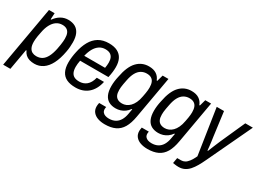

<svg xmlns="http://www.w3.org/2000/svg" viewBox="-56 -1135 2556 1915"><g transform="rotate(30 1221.5 -177.0)"><path d="M-14 175 109 -526H174L170 -454H177Q205 -494 243 -516Q281 -538 326 -538Q374 -538 407.5 -519.5Q441 -501 459 -462Q477 -423 477 -364Q477 -340 475 -312Q473 -284 467 -253Q451 -165 420.5 -106Q390 -47 346.5 -17.5Q303 12 249 12Q217 12 191 4Q165 -4 146.5 -21Q128 -38 117 -64H111L69 175ZM228 -63Q267 -63 295 -81Q323 -99 342.5 -136.5Q362 -174 374 -231Q380 -262 383.5 -284.5Q387 -307 388.5 -325Q390 -343 390 -357Q390 -395 380 -418.5Q370 -442 350 -453.5Q330 -465 301 -465Q262 -465 232 -444Q202 -423 181.5 -384Q161 -345 151 -289Q145 -262 142 -242Q139 -222 137.5 -206.5Q136 -191 136 -177Q136 -134 148.5 -109Q161 -84 181.5 -73.5Q202 -63 228 -63Z M723 12Q661 12 620 -7.5Q579 -27 558.5 -68Q538 -109 538 -170Q538 -201 542 -233.5Q546 -266 553 -297Q568 -370 598.5 -424.5Q629 -479 677.5 -508.5Q726 -538 796 -538Q855 -538 894 -518Q933 -498 952.5 -459.5Q972 -421 972 -364Q972 -339 968.5 -308.5Q965 -278 957 -243H631Q627 -222 625 -204Q623 -186 623 -170Q623 -131 634.5 -106Q646 -81 668.5 -69.5Q691 -58 726 -58Q749 -58 770 -65Q791 -72 808.5 -86.5Q826 -101 839 -124Q852 -147 860 -179H943Q933 -132 913 -96Q893 -60 864.5 -36Q836 -12 800.5 0Q765 12 723 12ZM642 -306H882Q885 -324 886.5 -339.5Q888 -355 888 -369Q888 -403 877.5 -425Q867 -447 846.5 -458Q826 -469 794 -469Q755 -469 725 -449Q695 -429 674.5 -393Q654 -357 642 -306Z M1160 184Q1115 184 1079 171.5Q1043 159 1022 133Q1001 107 1001 69Q1001 62 1002 52Q1003 42 1006 27H1087Q1086 34 1085 39.5Q1084 45 1084 50Q1084 73 1095 87Q1106 101 1125 107.5Q1144 114 1167 114Q1208 114 1238 98Q1268 82 1287 50.5Q1306 19 1314 -28Q1317 -43 1319 -57Q1321 -71 1324 -83H1317Q1300 -58 1276.5 -41Q1253 -24 1227 -16Q1201 -8 1173 -8Q1128 -8 1095 -26Q1062 -44 1044.5 -82.5Q1027 -121 1027 -180Q1027 -207 1030.5 -236Q1034 -265 1041 -295Q1065 -422 1120 -480Q1175 -538 1256 -538Q1309 -538 1342.5 -516Q1376 -494 1391 -454H1398L1418 -526H1485L1400 -44Q1386 38 1356.5 88Q1327 138 1278.5 161Q1230 184 1160 184ZM1206 -82Q1229 -82 1251.5 -91.5Q1274 -101 1293.5 -120.5Q1313 -140 1328 -171.5Q1343 -203 1351 -248Q1356 -273 1359 -291.5Q1362 -310 1363.5 -326Q1365 -342 1365 -356Q1365 -392 1355.5 -416Q1346 -440 1325.5 -452.5Q1305 -465 1272 -465Q1238 -465 1209.5 -448.5Q1181 -432 1161 -396.5Q1141 -361 1130 -303Q1125 -277 1121 -256Q1117 -235 1115.5 -218Q1114 -201 1114 -186Q1114 -150 1124 -127.5Q1134 -105 1154.5 -93.5Q1175 -82 1206 -82Z M1651 184Q1606 184 1570 171.5Q1534 159 1513 133Q1492 107 1492 69Q1492 62 1493 52Q1494 42 1497 27H1578Q1577 34 1576 39.5Q1575 45 1575 50Q1575 73 1586 87Q1597 101 1616 107.5Q1635 114 1658 114Q1699 114 1729 98Q1759 82 1778 50.5Q1797 19 1805 -28Q1808 -43 1810 -57Q1812 -71 1815 -83H1808Q1791 -58 1767.5 -41Q1744 -24 1718 -16Q1692 -8 1664 -8Q1619 -8 1586 -26Q1553 -44 1535.5 -82.5Q1518 -121 1518 -180Q1518 -207 1521.5 -236Q1525 -265 1532 -295Q1556 -422 1611 -480Q1666 -538 1747 -538Q1800 -538 1833.5 -516Q1867 -494 1882 -454H1889L1909 -526H1976L1891 -44Q1877 38 1847.5 88Q1818 138 1769.5 161Q1721 184 1651 184ZM1697 -82Q1720 -82 1742.5 -91.5Q1765 -101 1784.5 -120.5Q1804 -140 1819 -171.5Q1834 -203 1842 -248Q1847 -273 1850 -291.5Q1853 -310 1854.5 -326Q1856 -342 1856 -356Q1856 -392 1846.5 -416Q1837 -440 1816.5 -452.5Q1796 -465 1763 -465Q1729 -465 1700.5 -448.5Q1672 -432 1652 -396.5Q1632 -361 1621 -303Q1616 -277 1612 -256Q1608 -235 1606.5 -218Q1605 -201 1605 -186Q1605 -150 1615 -127.5Q1625 -105 1645.5 -93.5Q1666 -82 1697 -82Z M2010 184Q1988 184 1970 181Q1952 178 1944 177L1955 114H1999Q2022 114 2042 103Q2062 92 2081.5 66.5Q2101 41 2121 -2L2041 -526H2125L2161 -251Q2165 -229 2168 -201.5Q2171 -174 2174.5 -148Q2178 -122 2179 -102H2185Q2190 -114 2197 -131.5Q2204 -149 2212 -168.5Q2220 -188 2228.5 -208Q2237 -228 2245 -247L2370 -526H2457L2215 -14Q2195 29 2174 65.5Q2153 102 2129.5 128.5Q2106 155 2076.5 169.5Q2047 184 2010 184Z"/></g></svg>

Font: Archivo SemiCondensed
Style: Italic
Weight: 400
Width: 4
Italic angle: -10°
Designer: Hector Gatti
Foundry: Omnibus-Type
Version: Version 2.001